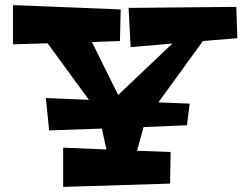

<svg xmlns="http://www.w3.org/2000/svg" viewBox="-20 -733 978 754"><path d="M602 -331 777 -572 912 -583 908 -706 485 -702 493 -548 657 -562 444 -360 341 -568 451 -572 454 -696 31 -713V-559L167 -563L329 -341L160 -348L173 -221L380 -228L398 -146L228 -153V1L648 -12L650 -136L518 -141L544 -234L714 -241L725 -326Z"/></svg>

Font: Peralta
Style: Regular
Weight: 400
Designer: Astigmatic (AOETI)
Foundry: Astigmatic (AOETI)
Version: Version 1.000